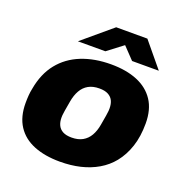

<svg xmlns="http://www.w3.org/2000/svg" viewBox="-132 -842 930 972"><g transform="rotate(20 333.5 -356.5)"><path d="M294 12Q213 12 153.5 -12Q94 -36 62 -85Q30 -134 30 -208Q30 -229 31.5 -249Q33 -269 37 -287Q52 -372 97 -428Q142 -484 212 -512Q282 -540 371 -540Q453 -540 512.5 -515.5Q572 -491 604.5 -442Q637 -393 637 -318Q637 -248 619 -193.5Q601 -139 568 -98Q538 -61 496 -36.5Q454 -12 403.5 0Q353 12 294 12ZM308 -123Q343 -123 367 -136.5Q391 -150 405.5 -175Q420 -200 426 -235Q432 -270 435 -287.5Q438 -305 438.5 -313.5Q439 -322 439 -327Q439 -352 430.5 -369Q422 -386 404 -395.5Q386 -405 357 -405Q322 -405 298 -391.5Q274 -378 259.5 -352.5Q245 -327 239 -292Q233 -258 230 -240Q227 -222 226.5 -214Q226 -206 226 -201Q226 -177 234.5 -159.5Q243 -142 261 -132.5Q279 -123 308 -123ZM172 -592 330 -725H498L608 -592H464L379 -681H437L320 -592Z"/></g></svg>

Font: Archivo SemiBold Black
Style: Italic
Weight: 900
Italic angle: -10°
Version: Version 2.001